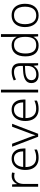

<svg xmlns="http://www.w3.org/2000/svg" viewBox="1538 -2338 810 3925"><g transform="rotate(-90 1942.5 -375.0)"><path d="M307 -541Q326 -541 344.5 -539Q363 -537 379 -533L370 -480Q354 -484 338 -486.5Q322 -489 304 -489Q267 -489 238 -475Q209 -461 188 -435Q167 -409 156 -373Q145 -337 145 -292V0H88V-532H136L142 -433H145Q159 -463 181.5 -487.5Q204 -512 235.5 -526.5Q267 -541 307 -541Z M664 -542Q732 -542 778 -510.5Q824 -479 847 -424Q870 -369 870 -298V-259H490Q491 -153 540 -96.5Q589 -40 681 -40Q730 -40 767 -48.5Q804 -57 848 -76V-24Q809 -7 769.5 1.5Q730 10 679 10Q599 10 543.5 -23Q488 -56 459.5 -117.5Q431 -179 431 -262Q431 -343 458.5 -406.5Q486 -470 538 -506Q590 -542 664 -542ZM663 -494Q590 -494 545 -445.5Q500 -397 492 -306H811Q811 -362 795 -404Q779 -446 746.5 -470Q714 -494 663 -494Z M1110 0 906 -532H967L1099 -179Q1107 -158 1114.5 -136Q1122 -114 1128.5 -94Q1135 -74 1139 -57H1142Q1147 -74 1153 -94Q1159 -114 1167 -136Q1175 -158 1183 -179L1315 -532H1375L1171 0Z M1665 -542Q1733 -542 1779 -510.5Q1825 -479 1848 -424Q1871 -369 1871 -298V-259H1491Q1492 -153 1541 -96.5Q1590 -40 1682 -40Q1731 -40 1768 -48.5Q1805 -57 1849 -76V-24Q1810 -7 1770.5 1.5Q1731 10 1680 10Q1600 10 1544.5 -23Q1489 -56 1460.5 -117.5Q1432 -179 1432 -262Q1432 -343 1459.5 -406.5Q1487 -470 1539 -506Q1591 -542 1665 -542ZM1664 -494Q1591 -494 1546 -445.5Q1501 -397 1493 -306H1812Q1812 -362 1796 -404Q1780 -446 1747.5 -470Q1715 -494 1664 -494Z M2072 0H2015V-760H2072Z M2436 -541Q2526 -541 2570 -497.5Q2614 -454 2614 -358V0H2571L2561 -90H2558Q2539 -60 2514.5 -37.5Q2490 -15 2455.5 -2.5Q2421 10 2372 10Q2321 10 2284 -7.5Q2247 -25 2227 -58Q2207 -91 2207 -139Q2207 -219 2272 -260.5Q2337 -302 2461 -307L2558 -312V-349Q2558 -428 2526.5 -460.5Q2495 -493 2434 -493Q2393 -493 2355 -482.5Q2317 -472 2279 -453L2261 -499Q2299 -517 2343.5 -529Q2388 -541 2436 -541ZM2468 -265Q2367 -260 2317 -229.5Q2267 -199 2267 -139Q2267 -90 2297.5 -64Q2328 -38 2382 -38Q2466 -38 2511.5 -85.5Q2557 -133 2558 -217V-269Z M2975 10Q2868 10 2810.5 -59Q2753 -128 2753 -261Q2753 -398 2813.5 -470Q2874 -542 2980 -542Q3025 -542 3058 -528.5Q3091 -515 3114.5 -492Q3138 -469 3151 -441H3155Q3154 -464 3152.5 -493Q3151 -522 3151 -545V-760H3208V0H3162L3154 -93H3151Q3137 -65 3114 -41.5Q3091 -18 3057 -4Q3023 10 2975 10ZM2982 -39Q3075 -39 3113.5 -95Q3152 -151 3152 -257V-266Q3152 -376 3113.5 -434.5Q3075 -493 2986 -493Q2901 -493 2856.5 -432.5Q2812 -372 2812 -260Q2812 -152 2854 -95.5Q2896 -39 2982 -39Z M3828 -267Q3828 -204 3812.5 -153.5Q3797 -103 3766.5 -66.5Q3736 -30 3691.5 -10Q3647 10 3589 10Q3534 10 3490 -9.5Q3446 -29 3415.5 -65.5Q3385 -102 3368.5 -153Q3352 -204 3352 -267Q3352 -353 3381 -414.5Q3410 -476 3464 -509Q3518 -542 3593 -542Q3670 -542 3722 -507.5Q3774 -473 3801 -411.5Q3828 -350 3828 -267ZM3411 -267Q3411 -199 3430.5 -147.5Q3450 -96 3489.5 -67.5Q3529 -39 3590 -39Q3652 -39 3691.5 -67.5Q3731 -96 3750 -147.5Q3769 -199 3769 -267Q3769 -333 3751 -384Q3733 -435 3694 -464Q3655 -493 3592 -493Q3502 -493 3456.5 -433Q3411 -373 3411 -267Z"/></g></svg>

Font: Noto Sans Khmer Light
Style: Regular
Weight: 300
Version: Version 2.003